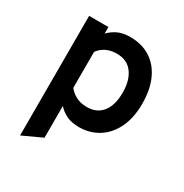

<svg xmlns="http://www.w3.org/2000/svg" viewBox="-167 -656 950 990"><g transform="rotate(30 308.0 -161.0)"><path d="M88 201V-511H203V-472Q223.5 -494 253.2 -508.5Q283 -523 328 -523Q396 -523 446.2 -491.5Q496.5 -460 524.2 -400Q552 -340 552 -255Q552 -171 523 -111.2Q494 -51.5 443.5 -19.8Q393 12 329 12Q282.5 12 252.5 -3.2Q222.5 -18.5 203 -41V148ZM312 -98Q371.5 -98 403.8 -138.8Q436 -179.5 436 -255Q436 -327 404 -370.5Q372 -414 311 -414Q273 -414 246.2 -400.2Q219.5 -386.5 203 -363V-149Q217.5 -129 245 -113.5Q272.5 -98 312 -98Z"/></g></svg>

Font: Overpass Mono Light
Style: Regular
Weight: 300
Monospace: yes
Designer: Delve Withrington, Dave Bailey
Foundry: Delve Fonts LLC
Version: Version 4.000